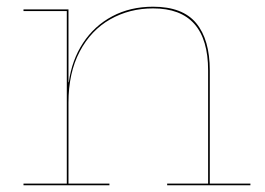

<svg xmlns="http://www.w3.org/2000/svg" viewBox="-20 -552 790 572"><path d="M726 -5V0H478V-5H600V-342Q600 -527 436 -527Q366 -527 308.5 -494.5Q251 -462 217.5 -398.5Q184 -335 184 -246V-5H306V0H50V-5H179V-519H50V-524H184V-307H185Q194 -373 227.5 -424Q261 -475 314.5 -503.5Q368 -532 436 -532Q524 -532 564.5 -483Q605 -434 605 -342V-5Z"/></svg>

Font: Hepta Slab Hairline
Style: Regular
Weight: 400
Designer: Michael LaGattuta
Foundry: Michael LaGattuta
Version: Version 1.100; ttfautohint (v1.8) -l 8 -r 50 -G 200 -x 14 -D